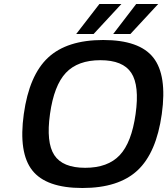

<svg xmlns="http://www.w3.org/2000/svg" viewBox="-20 -920 837 960"><path d="M220.5 -632Q315 -720 496 -720Q677 -720 746.5 -632Q816 -544 789 -350Q762 -156 667.5 -68Q573 20 392 20Q211 20 141.5 -68Q72 -156 99 -350Q126 -544 220.5 -632ZM230 -350Q210 -208 251.5 -144.5Q293 -81 406 -81Q519 -81 578.5 -144Q638 -207 658 -350Q678 -492 636.5 -555.5Q595 -619 482 -619Q369 -619 309.5 -556Q250 -493 230 -350ZM361 -750 477 -900H587L448 -750ZM546 -750 661 -900H771L632 -750Z"/></svg>

Font: Fivo Sans Modern Med
Style: Italic
Weight: 450
Designer: Alexander Slobzheninov
Foundry: Alexander Slobzheninov
Version: 1.0